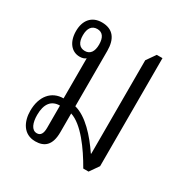

<svg xmlns="http://www.w3.org/2000/svg" viewBox="-134 -667 764 788"><g transform="rotate(30 248.0 -273.0)"><path d="M135 7C177 7 206 -14 206 -77V-166C263 -148 321 -67 362 5H387L417 -38V-550H390L360 -507V-64H358C317 -125 262 -186 206 -200V-463C206 -518 183 -553 129 -553C81 -553 54 -520 54 -469C54 -417 81 -385 119 -385C132 -385 141 -388 148 -394V-204C92 -204 55 -161 55 -92C55 -42 78 7 135 7ZM126 -416C100 -416 87 -435 87 -468C87 -502 101 -520 126 -520C151 -520 164 -502 164 -468C164 -435 151 -416 126 -416ZM124 -25C99 -25 88 -54 88 -91C88 -144 110 -171 150 -171V-65C150 -39 142 -25 124 -25Z"/></g></svg>

Font: Noto Serif Thai ExtraCondensed Light
Style: Regular
Weight: 300
Width: 2
Designer: Monotype Design Team
Foundry: Monotype Imaging Inc.
Version: Version 2.002